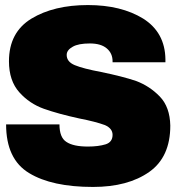

<svg xmlns="http://www.w3.org/2000/svg" viewBox="-20 -720 691 752"><path d="M324.2 -700.2Q454.6 -700.2 541 -647Q626.5 -592.8 627.9 -487.8V-476.1H420.9V-480Q420.9 -510.7 398.9 -529.8Q376 -549.8 332 -549.8Q287.1 -549.8 265.1 -537.1Q241.2 -523.9 241.2 -504.9Q241.2 -478 272.9 -464.8Q305.7 -451.2 376 -438Q459.5 -420.9 513.2 -402.8Q566.4 -382.8 606 -341.8Q645.5 -300.8 647 -228Q647 -105 564.9 -46.9Q481.4 12.2 344.2 12.2Q183.1 12.2 94.2 -42Q3.9 -96.2 3.9 -232.9H212.9Q212.9 -181.2 240.2 -164.1Q267.1 -146 324.2 -146Q365.2 -146 394 -154.8Q420.9 -163.6 420.9 -191.9Q420.9 -216.8 391.1 -230Q354 -243.7 291 -255.9Q208.5 -273.9 151.9 -293.9Q95.7 -314 56.2 -357.9Q15.1 -403.3 15.1 -480Q15.1 -593.3 103 -647Q190.9 -700.2 324.2 -700.2Z"/></svg>

Font: Archivo-RBTV
Style: Regular
Weight: 500
Designer: Hector Gatti
Foundry: Hector Gatti
Version: ""